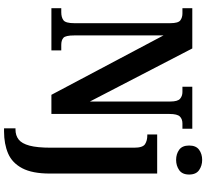

<svg xmlns="http://www.w3.org/2000/svg" viewBox="-56 -748 1044 973"><g transform="rotate(90 466.5 -262.0)"><path d="M22 0V-50H43Q68 -50 83 -61Q98 -72 98 -116V-602Q98 -643 83.5 -653.5Q69 -664 49 -664H22V-714H226L495 -195V-602Q495 -640 481 -652Q467 -664 447 -664H420V-714H633V-664H606Q584 -664 571 -651Q558 -638 558 -598V0H461L160 -568V-116Q160 -72 172 -61Q184 -50 208 -50H236V0ZM791 -632Q761 -632 739.5 -647.5Q718 -663 718 -698Q718 -733 739.5 -748.5Q761 -764 791 -764Q820 -764 842.5 -748.5Q865 -733 865 -698Q865 -663 842.5 -647.5Q820 -632 791 -632ZM631 240V182H637Q667 182 687.5 166Q708 150 718.5 111Q729 72 729 2V-419Q729 -463 711 -474.5Q693 -486 667 -486H662V-536H860V8Q860 97 833 148Q806 199 758 219.5Q710 240 647 240Z"/></g></svg>

Font: Noto Serif ExtraCondensed
Style: Bold
Weight: 700
Width: 2
Designer: Monotype Design Team
Foundry: Monotype Imaging Inc.
Version: Version 2.014; ttfautohint (v1.8.4.7-5d5b)